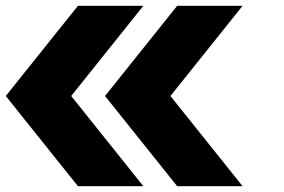

<svg xmlns="http://www.w3.org/2000/svg" viewBox="-20 -770 985 665"><path d="M820.3 -125H593.8L343.8 -437.5L593.8 -750H820.3L570.3 -437.5ZM476.6 -125H250L0 -437.5L250 -750H476.6L226.6 -437.5Z"/></svg>

Font: CraftyPE
Style: Regular
Weight: 400
Designer: Erek Butcher
Foundry: Haunted Coop
Version: Version 0.018;April 4, 2024;FontCreator 15.0.0.2962 64-bit